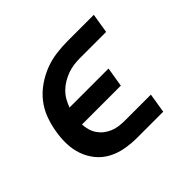

<svg xmlns="http://www.w3.org/2000/svg" viewBox="-124 -684 849 849"><g transform="rotate(-45 300.0 -260.0)"><path d="M461 0H298Q261 0 225 -6.5Q189 -13 158 -29.5Q127 -46 105 -73Q83 -100 71.5 -133Q60 -166 59 -203Q58 -240 65 -278Q71 -313 84 -347.5Q97 -382 120.5 -411.5Q144 -441 176 -463Q208 -485 242.5 -498Q277 -511 313 -515.5Q349 -520 384 -520H547L532 -428H369Q350 -428 330.5 -425.5Q311 -423 292.5 -416.5Q274 -410 256 -399.5Q238 -389 223 -374.5Q208 -360 198 -342.5Q188 -325 181 -306H425L410 -214H167Q168 -196 173 -178.5Q178 -161 188 -146.5Q198 -132 211.5 -121.5Q225 -111 241.5 -104Q258 -97 276 -94.5Q294 -92 313 -92H476Z"/></g></svg>

Font: Iosevka Aile Semibold
Style: Italic
Weight: 600
Italic angle: -9°
Designer: Belleve Invis
Foundry: Belleve Invis
Version: Version 31.1.0; ttfautohint (v1.8.4)